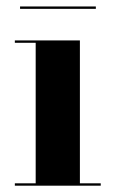

<svg xmlns="http://www.w3.org/2000/svg" viewBox="-20 -588 359 608"><path d="M233 -460V-7.5H299V0H27V-7.5H93V-452.5H27V-460ZM43.5 -560V-567.5H283.5V-560Z"/></svg>

Font: Bodoni Moda 28pt
Style: Bold
Weight: 700
Designer: Owen Earl
Foundry: indestructible type
Version: Version 2.005